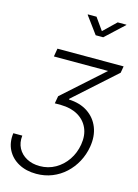

<svg xmlns="http://www.w3.org/2000/svg" viewBox="-174 -1125 1032 1432"><g transform="rotate(15 341.5 -408.5)"><path d="M11.2 -33.2H80.6Q74.2 21.5 96.4 63.5Q118.7 105.5 162.6 129.2Q206.5 152.8 263.7 152.8Q329.6 152.8 384 121.8Q438.5 90.8 474.6 37.6Q510.7 -15.6 522 -82.5Q534.2 -155.3 509.8 -210.2Q485.4 -265.1 431.4 -296.4Q377.4 -327.6 300.8 -328.6H252.4L262.7 -386.2L574.2 -665L573.2 -664.6H155.3L166 -727.5H676.8L668 -676.3L347.7 -389.2L347.2 -383.3Q433.6 -379.9 493.2 -340.1Q552.7 -300.3 578.9 -233.9Q605 -167.5 590.8 -83.5Q580.1 -20.5 550.8 33.7Q521.5 87.9 477.1 128.9Q432.6 169.9 376 192.6Q319.3 215.3 253.4 215.3Q175.8 215.3 117.7 183.8Q59.6 152.3 30.5 96.2Q1.5 40 11.2 -33.2ZM385.7 -1033.2 452.1 -939.5 549.3 -1033.2H616.7L615.7 -1029.8L473.6 -897.9H415.5L318.4 -1029.8L319.3 -1033.2Z"/></g></svg>

Font: Inter 16pt Light
Style: Italic
Weight: 300
Italic angle: -9.3988°
Version: Version 4.001;git-66647c0bb